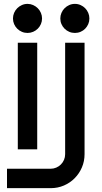

<svg xmlns="http://www.w3.org/2000/svg" viewBox="-20 -770 528 990"><path d="M196.8 -674.8Q196.8 -659.2 190.9 -645.8Q185.1 -632.3 174.8 -622.1Q164.6 -611.8 150.9 -606Q137.2 -600.1 122.1 -600.1Q106.4 -600.1 92.8 -606Q79.1 -611.8 68.8 -622.1Q58.6 -632.3 52.7 -645.8Q46.9 -659.2 46.9 -674.8Q46.9 -689.9 52.7 -703.6Q58.6 -717.3 68.8 -727.5Q79.1 -737.8 92.8 -743.9Q106.4 -750 122.1 -750Q137.2 -750 150.9 -743.9Q164.6 -737.8 174.8 -727.5Q185.1 -717.3 190.9 -703.6Q196.8 -689.9 196.8 -674.8ZM171.9 0H71.8V-549.8H171.9ZM416 24.9Q416 61.5 402.3 93.3Q388.7 125 365 148.9Q341.3 172.9 309.6 186.5Q277.8 200.2 241.2 200.2H16.1V100.1H241.2Q256.3 100.1 270 94.2Q283.7 88.4 293.9 78.1Q304.2 67.9 310.1 54.2Q315.9 40.5 315.9 24.9V-549.8H416ZM440.9 -674.8Q440.9 -659.2 435.1 -645.8Q429.2 -632.3 419.2 -622.1Q409.2 -611.8 395.5 -606Q381.8 -600.1 366.2 -600.1Q350.6 -600.1 336.9 -606Q323.2 -611.8 313 -622.1Q302.7 -632.3 296.9 -645.8Q291 -659.2 291 -674.8Q291 -689.9 296.9 -703.6Q302.7 -717.3 313 -727.5Q323.2 -737.8 336.9 -743.9Q350.6 -750 366.2 -750Q381.8 -750 395.5 -743.9Q409.2 -737.8 419.2 -727.5Q429.2 -717.3 435.1 -703.6Q440.9 -689.9 440.9 -674.8Z"/></svg>

Font: Bruno Ace
Style: Regular
Weight: 400
Designer: Astigmatic (AOETI)
Foundry: Astigmatic (AOETI)
Version: Version 1.000